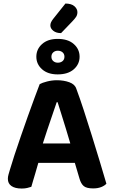

<svg xmlns="http://www.w3.org/2000/svg" viewBox="-20 -1078 655 1108"><path d="M312.5 -488.2H307.2Q296.2 -455.5 281.9 -414Q267.7 -372.5 252.5 -327.5Q237.2 -282.5 223.5 -238.7L207.3 -159Q201.3 -139.7 195.3 -118Q189.2 -96.3 182.9 -75Q176.5 -53.8 170.8 -34.6Q165.1 -15.3 160.8 0Q149.8 3.7 136.7 6.8Q123.6 10 105.3 10Q66.9 10 46.1 -4.5Q25.4 -18.9 25.4 -45.8Q25.4 -58.1 29 -70.6Q32.7 -83.1 37.4 -99.3Q46.7 -132 63.2 -182Q79.7 -232 99.8 -290.3Q119.8 -348.7 140.5 -406.4Q161.1 -464.1 179.2 -513.1Q197.2 -562.2 209 -592.4Q222.9 -600.4 251.4 -607.7Q280 -615 308.2 -615Q348 -615 380 -603.4Q412.1 -591.8 420.4 -565.9Q440.4 -512.5 463.3 -442.3Q486.2 -372.1 509.9 -295.9Q533.6 -219.7 555.4 -147.7Q577.3 -75.6 594 -17.9Q583.7 -6.3 564 1.5Q544.2 9.3 517.7 9.3Q478.9 9.3 462.9 -4.5Q447 -18.2 438.7 -47.5L403.5 -166.3L387.6 -243.8Q374.2 -290.2 360.3 -335.1Q346.3 -379.9 334.1 -419.4Q321.9 -458.9 312.5 -488.2ZM144.5 -138.2 198.9 -250.1H439L458.3 -138.2ZM286.6 -968.6 357.6 -1057.6Q392.5 -1057.3 409.6 -1042Q426.7 -1026.7 426.7 -1007.8Q426.7 -992.1 418.9 -980.3Q411 -968.5 395.8 -952.9L332.4 -886.9Q304.2 -886.9 287.4 -900.5Q270.6 -914.1 270.6 -931Q270.6 -940.4 274.3 -948.8Q277.9 -957.3 286.6 -968.6ZM189.7 -750.6Q189.7 -794.2 222.8 -823.8Q255.9 -853.5 312.8 -853.5Q372.5 -853.5 405.9 -823.8Q439.3 -794.2 439.3 -750.6Q439.3 -707.6 405.9 -678.2Q372.5 -648.7 312.8 -648.7Q255.9 -648.7 222.8 -678.2Q189.7 -707.6 189.7 -750.6ZM276.7 -750.4Q276.7 -734.9 287.4 -725.5Q298.1 -716.2 313.5 -716.2Q330.2 -716.2 341.1 -725.4Q351.9 -734.7 351.9 -750.6Q351.9 -766.6 341.1 -776Q330.2 -785.3 313.5 -785.3Q298.1 -785.3 287.4 -776Q276.7 -766.6 276.7 -750.4Z"/></svg>

Font: Baloo Tammudu 2
Style: Regular
Weight: 400
Designer: Maithili Shingre, Omkar Shende and Ek Type
Foundry: Ek Type
Version: Version 1.700